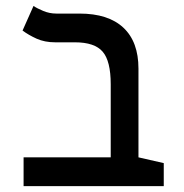

<svg xmlns="http://www.w3.org/2000/svg" viewBox="-20 -632 626 652"><path d="M536.1 -78.1V0H60.1V-97.7H356V-345.7Q356 -424.8 328.6 -456.5Q301.3 -488.3 234.4 -488.3H167.5Q131.8 -488.3 104.2 -500.7Q76.7 -513.2 56.6 -528.3L93.8 -611.8Q105 -604 126.5 -595Q147.9 -585.9 171.4 -585.9H250Q347.7 -585.9 398.9 -538.1Q450.2 -490.2 450.2 -398.9V-97.7Z"/></svg>

Font: Cascadia Mono PL
Style: Regular
Weight: 400
Monospace: yes
Designer: Aaron Bell
Foundry: Saja Typeworks
Version: Version 2404.023; ttfautohint (v1.8.4)